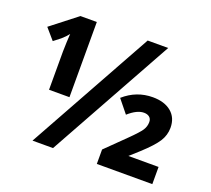

<svg xmlns="http://www.w3.org/2000/svg" viewBox="-114 -809 1047 954"><g transform="rotate(20 409.0 -331.5)"><path d="M243.7 -265.6H135.7V-467.8L137.2 -518.6L139.6 -562Q127.4 -545.4 105.5 -526.4L70.3 -499L20.5 -556.6L157.2 -663.1H243.7ZM621.1 -663.1 253.4 0H145L512.7 -663.1ZM778.3 -0.5H484.9V-76.7L586.4 -176.3Q632.8 -221.7 645.8 -241.7Q658.7 -261.7 658.7 -284.7Q658.7 -301.8 647.7 -310.8Q636.7 -319.8 618.7 -319.8Q582 -319.8 537.1 -279.8L481.4 -348.6Q547.9 -407.2 633.8 -407.2Q695.8 -407.2 731.7 -377.2Q767.6 -347.2 767.6 -293.9Q767.6 -255.4 746.1 -221.4Q724.6 -187.5 666.5 -134.3L618.7 -91.3H778.3Z"/></g></svg>

Font: Bpm'online Open Sans
Style: Bold
Weight: 700
Foundry: Ascender Corporation
Version: Version 1.10